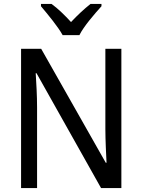

<svg xmlns="http://www.w3.org/2000/svg" viewBox="-20 -964 730 984"><path d="M301 -784H387C409 -829 465 -893 500 -932V-944H444C409 -916 379 -888 344 -851C312 -886 276 -921 244 -944H190V-932C225 -890 277 -828 301 -784ZM602 0V-714H520V-302C520 -247 524 -172 526 -130H522L191 -714H88V0H170V-413C170 -475 166 -539 163 -589H167L498 0Z"/></svg>

Font: Noto Sans Malayalam SemiCondensed
Style: Regular
Weight: 400
Width: 4
Designer: Jelle Bosma - Monotype Design Team
Foundry: Monotype Imaging Inc.
Version: Version 2.104